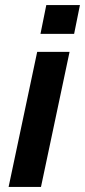

<svg xmlns="http://www.w3.org/2000/svg" viewBox="-20 -739 336 759"><path d="M140 -605H273L296 -719H163ZM14 0H142L255 -534H127Z"/></svg>

Font: Geist SemiBold
Style: Italic
Weight: 600
Italic angle: -12°
Designer: Basement.studio, Andrés Briganti, Mateo Zaragoza
Foundry: Basement.studio, Vercel, Andrés Briganti, Guido Ferreyra, Mateo Zaragoza
Version: Version 1.500